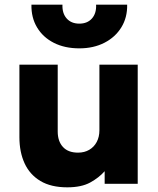

<svg xmlns="http://www.w3.org/2000/svg" viewBox="-20 -787 678 822"><path d="M268.1 15Q198.4 15 152.9 -12.2Q107.5 -39.4 85.3 -87.7Q63.1 -136 63.1 -199.8V-510H227.1V-224.2Q227.1 -182.2 249.4 -157.9Q271.6 -133.5 314.1 -133.5Q341.5 -133.5 362.2 -145.7Q382.9 -157.9 394.2 -179.4Q405.6 -201 405.6 -229.5V-510H569.6V0H428.1V-54Q403.6 -26.2 366.1 -5.6Q328.5 15 268.1 15ZM319.6 -580Q257.1 -580 210.6 -603.6Q164.1 -627.2 138.8 -669.4Q113.4 -711.5 114.6 -767H247.4Q245.8 -730.2 265.4 -708Q285.1 -685.8 319.6 -685.8Q354.1 -685.8 373.7 -708Q393.2 -730.2 391.4 -767H524.4Q525.5 -712.4 499.7 -670.2Q473.9 -628 427.2 -604Q380.6 -580 319.6 -580Z"/></svg>

Font: Geologica Thin
Style: Regular
Weight: 100
Version: Version 1.010;gftools[0.9.28]